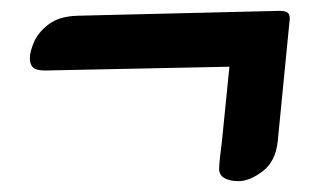

<svg xmlns="http://www.w3.org/2000/svg" viewBox="-20 -425 590 354"><path d="M420 -91Q440 -91 464 -109Q488 -127 492 -164L514 -388Q515 -396 511.5 -400.5Q508 -405 496 -405L123 -396Q89 -395 69.5 -380Q50 -365 42.5 -347Q35 -329 35 -318Q35 -306 41 -300.5Q47 -295 63 -295L403 -302L389 -163Q388 -156 386 -138.5Q384 -121 384 -114Q384 -102 394 -96.5Q404 -91 420 -91Z"/></svg>

Font: Alkatra
Style: Regular
Weight: 400
Designer: Suman Bhandary
Version: Version 1.100;gftools[0.9.22]